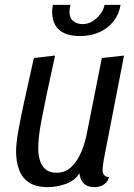

<svg xmlns="http://www.w3.org/2000/svg" viewBox="-20 -748 549 788"><path d="M176 20Q126 20 97.5 0Q69 -20 57.5 -53.5Q46 -87 46 -126Q46 -157 54 -204Q62 -251 78 -325Q94 -399 119 -510L206 -520Q184 -420 170.5 -355.5Q157 -291 149.5 -250.5Q142 -210 139.5 -184.5Q137 -159 137 -137Q137 -113 143.5 -90.5Q150 -68 166.5 -53.5Q183 -39 211 -39Q249 -39 274.5 -64.5Q300 -90 315.5 -129Q331 -168 338 -208L398 -510L489 -520L406 -93Q405 -84 403 -72Q401 -60 401 -51Q401 -37 407.5 -29.5Q414 -22 427 -21Q424 -7 415 2Q406 11 394 15.5Q382 20 367 20Q340 20 324.5 5.5Q309 -9 306 -37Q287 -6 249.5 7Q212 20 176 20ZM309 -600Q270 -600 244.5 -611.5Q219 -623 206.5 -645.5Q194 -668 194 -700Q194 -713 197 -728H269Q267 -718 266 -711.5Q265 -705 265 -699Q265 -674 280.5 -661.5Q296 -649 319 -649Q342 -649 361 -661.5Q380 -674 393 -692Q406 -710 409 -728H475Q468 -688 445 -659.5Q422 -631 387 -615.5Q352 -600 309 -600Z"/></svg>

Font: Sansita Swashed Light
Style: Regular
Weight: 300
Designer: Pablo Cosgaya
Foundry: Omnibus-Type
Version: Version 1.003